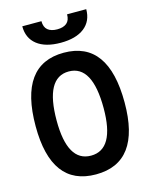

<svg xmlns="http://www.w3.org/2000/svg" viewBox="-133 -993 853 1087"><g transform="rotate(-15 293.0 -449.0)"><path d="M293 9.8Q32.2 9.8 32.2 -341.8Q32.2 -703.1 293 -703.1Q553.7 -703.1 553.7 -341.8Q553.7 9.8 293 9.8ZM293 -100.1Q430.7 -100.1 430.7 -341.8Q430.7 -593.3 293 -593.3Q155.3 -593.3 155.3 -341.8Q155.3 -100.1 293 -100.1ZM293 -761.7Q203.6 -761.7 154.5 -800Q105.5 -838.4 105.5 -908.2H217.8Q217.8 -873 237.5 -856.7Q257.3 -840.3 293 -840.3Q329.1 -840.3 348.6 -856.7Q368.2 -873 368.2 -908.2H480.5Q480.5 -838.4 431.4 -800Q382.3 -761.7 293 -761.7Z"/></g></svg>

Font: CaskaydiaCove NF SemiBold
Style: Regular
Weight: 600
Designer: Aaron Bell
Foundry: Saja Typeworks
Version: Version 2111.001; VTT 6.35;Nerd Fonts 3.2.1